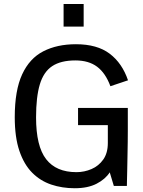

<svg xmlns="http://www.w3.org/2000/svg" viewBox="-20 -954 735 985"><path d="M363.3 11.7Q298.8 11.7 242.9 -7.1Q187 -25.9 145 -68.1Q103 -110.4 79.3 -180.4Q55.7 -250.5 55.7 -352.5Q55.7 -490.7 93.8 -572.8Q131.8 -654.8 202.4 -690.9Q272.9 -727.1 369.6 -727.1Q478.5 -727.1 542.7 -678.5Q606.9 -629.9 636.7 -542L546.4 -511.7Q521.5 -579.1 478.3 -611.6Q435.1 -644 366.7 -644Q292 -644 247.8 -614.7Q203.6 -585.4 184.3 -521Q165 -456.5 165 -352.1Q165 -204.1 216.6 -137.5Q268.1 -70.8 372.1 -70.8Q412.6 -70.8 449.5 -86.7Q486.3 -102.5 509.8 -135.7Q533.2 -168.9 533.2 -220.2V-312H380.4V-400.4H635.7V-283.7Q635.7 -261.2 635.3 -226.1Q634.8 -190.9 634 -151.9Q633.3 -112.8 632.6 -78.1Q631.8 -43.5 631.3 -21.7Q630.9 0 630.9 0H564L543 -69.8Q520.5 -34.7 475.6 -11.5Q430.7 11.7 363.3 11.7ZM306.2 -817.4V-933.6H409.2V-817.4Z"/></svg>

Font: Pontano Sans SemiBold
Style: Regular
Weight: 600
Designer: Vernon Adams
Foundry: Vernon Adams
Version: Version 2.001